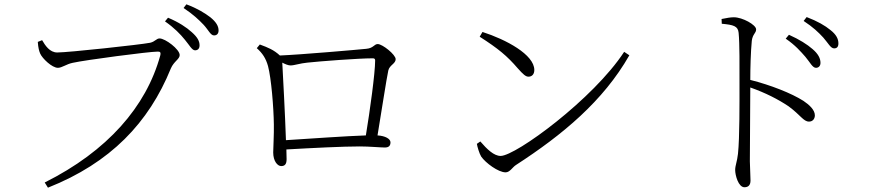

<svg xmlns="http://www.w3.org/2000/svg" viewBox="-20 -826 4040 889"><path d="M836 -642C857 -617 869 -593 883 -593C896 -593 904 -601 904 -616C904 -636 894 -654 868 -677C844 -699 808 -723 758 -744L744 -727C787 -697 815 -668 836 -642ZM923 -711C946 -686 955 -662 971 -662C984 -662 992 -670 992 -685C992 -705 981 -724 954 -746C929 -765 894 -787 843 -806L830 -789C875 -759 900 -735 923 -711ZM245 -583C210 -583 189 -616 175 -640L155 -632C157 -604 161 -590 166 -578C176 -555 221 -512 248 -512C267 -512 287 -529 316 -535C373 -548 670 -587 709 -587C720 -587 726 -586 722 -569C657 -332 477 -126 187 19L202 43C492 -72 669 -258 771 -509C785 -542 812 -552 812 -571C812 -598 745 -648 719 -648C704 -648 698 -633 675 -628C629 -619 296 -583 245 -583Z M1183 -620 1169 -603C1195 -580 1211 -556 1221 -520C1236 -464 1247 -329 1248 -250C1249 -206 1245 -139 1245 -120C1245 -80 1265 -57 1282 -57C1299 -57 1307 -66 1307 -89L1306 -134C1429 -141 1567 -148 1646 -148C1690 -148 1742 -143 1762 -143C1781 -143 1788 -152 1788 -167C1788 -183 1764 -197 1728 -199C1747 -313 1769 -458 1778 -500C1784 -525 1812 -531 1812 -552C1812 -573 1751 -622 1729 -622C1712 -622 1710 -603 1676 -600C1638 -596 1373 -573 1276 -569C1248 -595 1221 -606 1183 -620ZM1287 -536C1300 -529 1315 -523 1325 -523C1343 -523 1370 -533 1403 -536C1458 -542 1639 -556 1706 -556C1714 -556 1717 -553 1717 -546C1717 -488 1693 -314 1674 -199C1582 -196 1415 -184 1304 -177C1300 -297 1290 -481 1287 -536Z M2214 -678 2201 -656C2287 -601 2328 -567 2377 -510C2403 -481 2414 -471 2427 -471C2443 -471 2454 -482 2454 -502C2454 -573 2323 -643 2214 -678ZM2870 -586C2728 -368 2368 -104 2298 -104C2267 -104 2235 -135 2204 -171L2188 -160C2190 -147 2199 -116 2208 -101C2228 -72 2287 -28 2321 -28C2341 -28 2353 -52 2369 -62C2585 -202 2773 -358 2894 -570Z M3709 -563C3731 -537 3742 -512 3758 -512C3771 -512 3779 -521 3779 -535C3779 -556 3768 -577 3742 -599C3718 -620 3682 -643 3633 -665L3618 -647C3662 -617 3687 -588 3709 -563ZM3792 -652C3815 -626 3826 -602 3842 -602C3855 -602 3862 -609 3862 -625C3862 -646 3852 -666 3825 -687C3801 -707 3765 -728 3715 -747L3701 -729C3745 -700 3769 -677 3792 -652ZM3321 -738 3322 -716C3377 -711 3397 -705 3400 -674C3405 -623 3404 -518 3404 -438C3404 -358 3405 -188 3397 -114C3393 -77 3384 -60 3384 -39C3384 -14 3399 41 3427 41C3445 41 3455 31 3455 10C3455 -7 3453 -36 3452 -79L3454 -421C3525 -396 3583 -366 3631 -334C3687 -293 3700 -263 3726 -263C3744 -263 3753 -277 3753 -292C3753 -317 3727 -341 3700 -359C3645 -394 3549 -432 3454 -456C3454 -509 3456 -587 3461 -637C3465 -669 3481 -672 3481 -690C3481 -711 3418 -746 3378 -746C3362 -746 3346 -743 3321 -738Z"/></svg>

Font: Noto Serif SC Light
Style: Regular
Weight: 300
Designer: Ryoko NISHIZUKA 西塚涼子 (kana & ideographs); Frank Grießhammer (Latin, Greek & Cyrillic); Wenlong ZHANG 张文龙 (bopomofo); San
Foundry: Adobe
Version: Version 2.001;hotconv 1.1.0;makeotfexe 2.6.0